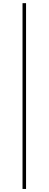

<svg xmlns="http://www.w3.org/2000/svg" viewBox="-20 -982 313 1236"><path d="M147.7 234.4H125V-961.6H147.7Z"/></svg>

Font: Linik Sans Thin
Style: Regular
Weight: 100
Designer: Fonts by Rasmus Andersson / Changes by Cristiano Sobral with parts from Marc Monis
Foundry: rsms
Version: Version 3.020; ttfautohint (v1.6)